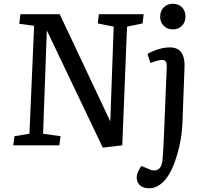

<svg xmlns="http://www.w3.org/2000/svg" viewBox="-20 -776 1086 1025"><path d="M835 -687Q835 -717.3 854 -736.6Q873 -755.9 902.8 -755.9Q932.6 -755.9 951.4 -737.1Q970.2 -718.3 970.2 -688Q970.2 -657.7 951.4 -638.4Q932.6 -619.1 902.8 -619.1Q873 -619.1 854 -638.2Q835 -657.2 835 -687ZM568.8 -127.9 586.9 -633.8 502 -650.9 507.8 -700.2H747.1L741.2 -650.9L658.2 -633.8L632.8 0L528.8 12.2L230 -613.8L210 -62L303.2 -48.8L296.9 0H50.8L57.1 -48.8L137.2 -62L162.1 -638.2L83 -648.9L88.9 -700.2H298.8ZM954.1 -122.1Q951.2 -37.1 926 49.3Q900.9 135.7 863.8 181.2Q824.2 229 776.9 229Q745.6 229 728.5 214.4Q711.4 199.7 710 175.8Q708.5 145.5 734.9 109.9L777.8 127.9Q803.2 140.1 823 128.9Q842.8 117.7 847.2 82Q850.1 55.7 854 -22.9L870.1 -415Q871.1 -436.5 866 -446.3Q860.8 -456.1 845.2 -456.1Q827.6 -456.1 783.2 -439.9L767.1 -487.8Q789.6 -501.5 822.5 -512.2Q855.5 -522.9 887.2 -522.9Q972.2 -522.9 964.8 -408.2Z"/></svg>

Font: Literata Book Medium
Style: Italic
Weight: 500
Italic angle: -3°
Designer: Latin by Veronika Burian and Jose Scaglione. Greek by Irene Vlachou. Cyrillic by Vera Evstafieva
Foundry: TypeTogether
Version: Version 1.003;PS 001.003;hotconv 1.0.88;makeotf.lib2.5.64775